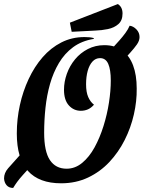

<svg xmlns="http://www.w3.org/2000/svg" viewBox="-45 -883 716 948"><path d="M20 45Q-1 45 -12.5 31.5Q-24 18 -25 -2Q-25 -29 -5 -52L95 -164L150 -110L67 -18Q50 1 39.5 15.5Q29 30 20 45ZM540 -559 479 -611 545 -684Q561 -702 574.5 -720.5Q588 -739 595 -756Q613 -754 628.5 -738Q644 -722 644 -700Q644 -682 631 -663.5Q618 -645 599 -624ZM257 22Q148 22 93 -39Q38 -100 38 -224Q38 -295 53 -363.5Q68 -432 96.5 -493Q125 -554 165.5 -600.5Q206 -647 258 -673.5Q310 -700 372 -700Q385 -700 396 -699Q407 -698 418 -695V-691Q358 -681 316 -650Q274 -619 246 -572Q218 -525 202 -468.5Q186 -412 179.5 -350.5Q173 -289 173 -228Q173 -135 201.5 -92.5Q230 -50 284 -50Q326 -50 361 -79Q396 -108 422 -155.5Q448 -203 466 -260.5Q484 -318 493 -376.5Q502 -435 502 -485Q502 -539 489.5 -567.5Q477 -596 449 -596Q427 -596 411.5 -579Q396 -562 388 -533Q380 -504 380 -467Q380 -428 390.5 -404Q401 -380 419 -366Q405 -350 389 -343Q373 -336 354 -336Q319 -336 295 -362.5Q271 -389 271 -440Q271 -479 285 -518.5Q299 -558 325.5 -590Q352 -622 389 -641Q426 -660 470 -660Q523 -660 558.5 -634Q594 -608 612 -560.5Q630 -513 630 -446Q631 -384 616 -318Q601 -252 570.5 -191.5Q540 -131 495 -83Q450 -35 390 -6.5Q330 22 257 22ZM309 -726 300 -771 537 -863Q549 -855 554.5 -843.5Q560 -832 560 -816Q560 -782 539.5 -764Q519 -746 488 -739.5Q457 -733 425 -732Z"/></svg>

Font: Sansita Swashed Light Medium
Style: Regular
Weight: 500
Version: Version 1.003